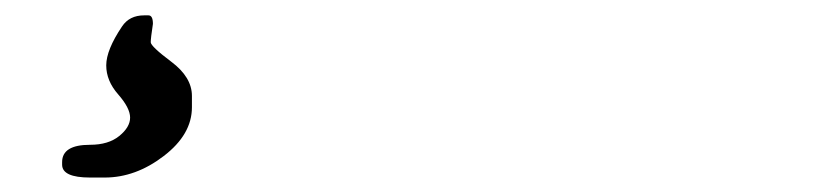

<svg xmlns="http://www.w3.org/2000/svg" viewBox="-20 -18 1114 255"><path d="M234.9 109.4V124.5Q234.9 160.6 197.5 189.2Q160.2 217.8 119.1 217.8H99.6Q62.5 217.8 62.5 200.7V197.3Q62.5 174.3 99.6 174.3Q124 174.3 138.4 162.6Q152.8 150.9 152.8 138.2Q152.8 125.5 137 107.4Q121.1 89.4 121.1 68.8Q121.1 48.3 142.1 17.1Q151.9 2.4 171.4 2.4H177.2Q183.1 2.4 183.1 13.7Q180.2 32.7 180.2 38.1Q180.2 43.5 207.5 64Q234.9 84.5 234.9 109.4Z"/></svg>

Font: Averia Serif Libre
Style: Italic
Weight: 400
Italic angle: -7.90001°
Version: Version 1.002